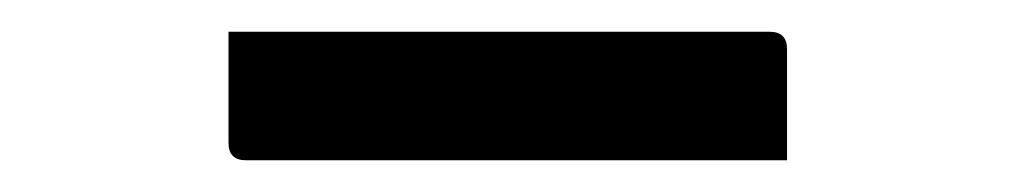

<svg xmlns="http://www.w3.org/2000/svg" viewBox="-20 -774 640 121"><path d="M124 -754H465Q476 -754 476 -743V-673H135Q124 -673 124 -684Z"/></svg>

Font: Recursive Sn Lnr St
Style: Regular
Weight: 400
Version: Version 1.079;hotconv 1.0.112;makeotfexe 2.5.65598; ttfautoh